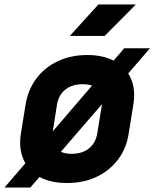

<svg xmlns="http://www.w3.org/2000/svg" viewBox="-44 -805 688 855"><path d="M-24 30 69 -78Q37 -133 49 -210L70 -340Q81 -406 118 -455.5Q155 -505 213.5 -532.5Q272 -560 345 -560Q413 -560 462 -535L509 -590H624L527 -478Q563 -421 550 -340L529 -210Q519 -144 481.5 -94.5Q444 -45 386 -17.5Q328 10 254 10Q182 10 132 -17L91 30ZM210 -340 191 -220 366 -424Q348 -430 324 -430Q277 -430 247 -406Q217 -382 210 -340ZM275 -120Q322 -120 352 -144Q382 -168 389 -210L410 -340V-341L227 -129Q247 -120 275 -120ZM267 -645 394 -785H561L422 -645Z"/></svg>

Font: JetBrains Mono NL ExtraBold
Style: Italic
Weight: 800
Italic angle: -9°
Monospace: yes
Designer: Philipp Nurullin, Konstantin Bulenkov
Foundry: JetBrains
Version: Version 2.305; ttfautohint (v1.8.4.7-5d5b)